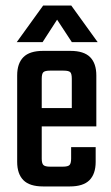

<svg xmlns="http://www.w3.org/2000/svg" viewBox="-20 -671 398 691"><path d="M40.3 -519.4 135.4 -651.2H236.4L331.5 -519.4H238.5L185.5 -600.2L133.3 -519.4ZM130.2 -387.6V-100.3Q130.2 -83 136.2 -77.1Q142.2 -71.2 159.9 -71.2H185V0H135.1Q86.7 0 64.3 -22.5Q41.8 -45.1 41.8 -88.5V-399.5Q41.8 -442.8 64.3 -465.4Q86.7 -487.9 135.1 -487.9H190.3V-416.8H159.9Q142.2 -416.8 136.2 -411.3Q130.2 -405.8 130.2 -387.6ZM238.4 -228.6V-387.6Q238.4 -405.8 232.8 -411.3Q227.2 -416.8 208.7 -416.8H177.4V-487.9H233.4Q281.8 -487.9 304.3 -465.4Q326.7 -442.8 326.7 -399.5V-228.6ZM236 -100.7V-141.4H324.3V-88.5Q324.3 -45.1 301.9 -22.5Q279.5 0 231.1 0H177.4V-71.2H206.3Q224.8 -71.2 230.4 -77.3Q236 -83.4 236 -100.7ZM326.7 -282V-216.1H74.2V-282Z"/></svg>

Font: Teko Variable Light
Style: Regular
Weight: 300
Designer: Manushi Parikh, Jonny Pinhorn
Foundry: Indian Type Foundry
Version: Version 3.000